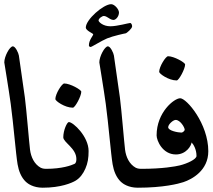

<svg xmlns="http://www.w3.org/2000/svg" viewBox="-20 -874 991 895"><path d="M0 -583C0 -611 25.1 -658 40 -658C51.7 -658 66 -627.7 68 -615C68.9 -609.3 92.8 -442.6 96 -419C103.1 -365.6 116.1 -205.7 120 -176C124.4 -141.9 139.8 -108.5 170 -92C172.8 -90.5 181 -87 195 -87C200 -87 200 -87 192 -43C184 1 184 1 179 1C135.3 1 109.6 -17.9 101 -26C78.4 -47.3 67.3 -77.4 62 -108C54 -154.5 42.8 -296.2 30 -390C21.2 -454.7 0 -581.9 0 -583Z M238 -412C238 -436.2 268.4 -484.9 279.4 -484.9C307.1 -484.9 358.9 -455.6 358.9 -446.5C358.9 -425.5 329.9 -372 319.6 -372C281.7 -372 238 -403.6 238 -412Z M331 -31C314.3 -21.4 264.1 1 179 1C174 1 174 1 182 -43C190 -87 190 -87 195 -87C268.9 -87 312.5 -103.1 327 -110C335.3 -113.9 336 -124.8 336 -133C336 -182.8 275 -210.3 275 -234C275 -266.7 292.4 -305 301 -305C321 -305 393 -237.9 393 -170C393 -137.8 389.3 -113.7 378 -88C367.9 -64.8 352.9 -43.6 331 -31Z M414.5 -714C414.5 -718.6 380 -730.6 380 -745.9C380 -782.6 461.9 -854.5 498.2 -854.5C513.7 -854.5 534.6 -830.8 534.6 -815.6C534.6 -797.4 520 -781 508.9 -781C498.8 -781 487.8 -789 483.1 -792.1C479.5 -794.5 471.1 -799.5 464.1 -799.5C455.9 -799.5 439.4 -787.8 439.4 -778.4C439.4 -772.4 459.4 -751.5 494.5 -751.5C525.7 -751.5 580.1 -766.8 586.3 -766.8C593 -766.8 595.9 -756.9 595.9 -751.2C595.9 -740.7 569.9 -718.5 565.2 -718.5C563 -718.5 507 -706.4 479.3 -695C452.1 -683.7 407.8 -655 402.4 -655C398 -655 394.4 -658.4 394.4 -662.6C394.4 -688 414.5 -707.3 414.5 -714Z M443 -583C443 -611 468.1 -658 483 -658C494.7 -658 509 -627.7 511 -615C511.9 -609.3 535.8 -442.6 539 -419C546.1 -365.6 559.1 -205.7 563 -176C567.4 -141.9 582.8 -108.5 613 -92C615.8 -90.5 624 -87 638 -87C643 -87 643 -87 635 -43C627 1 627 1 622 1C578.3 1 552.6 -17.9 544 -26C521.4 -47.3 510.3 -77.4 505 -108C497 -154.5 485.8 -296.2 473 -390C464.2 -454.7 443 -581.9 443 -583Z M722 -539C722 -563.2 752.4 -611.9 763.4 -611.9C791.1 -611.9 842.9 -582.6 842.9 -573.5C842.9 -552.5 813.9 -499 803.6 -499C765.7 -499 722 -530.6 722 -539Z M835 -25C811.6 -17.2 741.3 1 622 1C617 1 617 1 625 -43C633 -87 633 -87 638 -87C738.8 -87 798.2 -98.2 818 -103C852.6 -111.4 896 -131.6 896 -147C896 -178.1 881.6 -201.7 873 -210C871.5 -194.6 848.1 -154 800 -154C737.1 -154 710 -219.3 710 -243C710 -350.6 792 -416 820 -416C849.6 -416 951 -297.7 951 -169C951 -79 875 -38.3 835 -25ZM764 -281C764 -264.2 811 -256 825 -256C833.3 -256 841 -265.2 841 -269C841 -280.4 820 -315 799 -315C787 -315 764 -294.4 764 -281Z"/></svg>

Font: DigitalKhatt Madina Quranic
Style: Regular
Weight: 400
Designer: Amine Anane
Version: Version 0.1